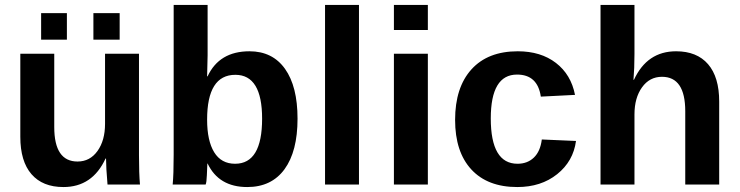

<svg xmlns="http://www.w3.org/2000/svg" viewBox="-20 -745 2985 775"><path d="M62 -528H199V-232Q199 -93 293 -93Q343 -93 373.5 -135.5Q404 -178 404 -245V-528H541V-118Q541 -45 545 0H414Q408 -70 408 -105H406Q353 10 236 10Q152 10 107 -42Q62 -94 62 -193ZM463 -585H357V-692H463ZM250 -585H146V-692H250Z M1181 -266Q1181 -134 1128.5 -62Q1076 10 978 10Q863 10 818 -85H817Q817 -78 815 -38Q814 -9 810 0H677Q681 -40 681 -121V-725H818V-522L816 -437H818Q865 -538 987 -538Q1080 -538 1130.5 -467Q1181 -396 1181 -266ZM1038 -266Q1038 -443 930 -443Q816 -443 816 -262Q816 -177 844.5 -130.5Q873 -84 929 -84Q1038 -84 1038 -266Z M1429 0H1292V-725H1429Z M1707 -624H1570V-725H1707ZM1707 0H1570V-528H1707Z M2068 10Q1948 10 1882.5 -61Q1817 -132 1817 -261Q1817 -392 1883 -465Q1949 -538 2070 -538Q2163 -538 2224 -491Q2285 -444 2301 -362L2163 -355Q2150 -444 2067 -444Q1961 -444 1961 -267Q1961 -84 2069 -84Q2109 -84 2135 -109Q2161 -134 2167 -182L2305 -176Q2294 -94 2229 -42Q2164 10 2068 10Z M2537 -423H2539Q2592 -538 2709 -538Q2793 -538 2838 -486Q2883 -434 2883 -335V0H2746V-296Q2746 -435 2652 -435Q2602 -435 2571.5 -392.5Q2541 -350 2541 -283V0H2404V-725H2541V-527Q2541 -468 2537 -423Z"/></svg>

Font: Libra Sans
Style: Bold
Weight: 700
Foundry: Context Ltd
Version: Version 1.000